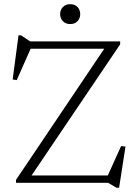

<svg xmlns="http://www.w3.org/2000/svg" viewBox="-20 -874 653 918"><path d="M554.5 -676V-662L122.5 -22.5L115 -35H495.5L559 -175.5L580 -173L549.5 23.5H537L496.5 0H56.5V-14L486.5 -653L501 -641H126.5L60 -491L40.5 -494L68.5 -705H80.5L124 -676ZM315.5 -759Q293.5 -759 280.5 -772.8Q267.5 -786.5 267.5 -806.5Q267.5 -826.5 280.5 -840.2Q293.5 -854 315.5 -854Q338 -854 350.8 -840.2Q363.5 -826.5 363.5 -806.5Q363.5 -786.5 350.8 -772.8Q338 -759 315.5 -759Z"/></svg>

Font: Newsreader 16pt Light
Style: Regular
Weight: 300
Designer: Hugues Gentile
Foundry: Production Type
Version: Version 1.003